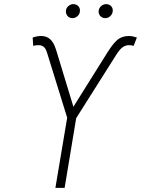

<svg xmlns="http://www.w3.org/2000/svg" viewBox="-20 -912 685 932"><path d="M138.5 -729.8Q159.4 -737.2 179.3 -737.2Q197.4 -737.2 210 -730.6Q222.7 -724.1 231.4 -713.1Q240.1 -702.1 245.7 -687.9Q251.4 -673.7 256 -658L336.3 -393.8L501.8 -658Q529.1 -701.3 550.4 -719.1Q572.4 -737.2 605.5 -737.2Q622.5 -737.2 644.5 -730.1L628.6 -689.3Q620 -692.8 606.2 -692.8Q589.5 -692.8 574.9 -682.4Q560.4 -671.9 543.3 -644.5L349.8 -338.4L293.7 0H248.9L306.1 -340.6L212 -644.5Q209.2 -654.1 206.1 -662.8Q203.1 -671.5 198.2 -678.3Q193.2 -685 185.7 -688.9Q178.3 -692.8 166.5 -692.8Q153.4 -692.8 141.3 -689.3ZM459.2 -861.9Q460.2 -868.3 463.6 -873.8Q467 -879.3 471.9 -883.3Q476.9 -887.4 482.8 -889.7Q488.6 -892 495 -892Q502.8 -892 509.4 -889.2Q516 -886.4 520.4 -881.2Q524.9 -876.1 526.6 -869.1Q528.4 -862.2 526.6 -854Q524.5 -842 514.4 -832.9Q504.3 -823.9 490.4 -823.9Q483 -823.9 476.6 -827.1Q470.2 -830.3 465.9 -835.4Q461.6 -840.6 459.7 -847.5Q457.7 -854.4 459.2 -861.9ZM300.1 -861.9Q301.1 -868.3 304.5 -873.8Q307.9 -879.3 312.9 -883.3Q317.8 -887.4 323.7 -889.7Q329.5 -892 335.9 -892Q344.1 -892 350.5 -889Q356.9 -886 361.2 -881Q365.4 -876.1 367.2 -869.1Q369 -862.2 367.5 -854Q366.8 -848.4 363.6 -842.9Q360.4 -837.4 355.5 -833.1Q350.5 -828.8 344.3 -826.3Q338.1 -823.9 331.3 -823.9Q323.9 -823.9 317.6 -826.9Q311.4 -829.9 307.2 -835.2Q302.9 -840.6 301 -847.5Q299 -854.4 300.1 -861.9Z"/></svg>

Font: Inter P Extra Light
Style: Italic
Weight: 200
Italic angle: 9.39999°
Designer: Rasmus Andersson
Foundry: rsms
Version: Version 3.018;git-588b23468